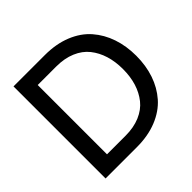

<svg xmlns="http://www.w3.org/2000/svg" viewBox="-180 -891 1062 1062"><g transform="rotate(-45 351.0 -360.0)"><path d="M65.9 0V-720.2H311Q398.9 -720.2 467.5 -692.4Q536.1 -664.6 579.1 -615.2Q622.1 -565.9 644 -501.2Q666 -436.5 666 -359.9Q666 -283.2 644 -218.5Q622.1 -153.8 579.1 -104.7Q536.1 -55.7 467.5 -27.8Q398.9 0 311 0ZM166 -88.9H311Q375 -88.9 424.1 -109.6Q473.1 -130.4 502.7 -167.5Q532.2 -204.6 547.1 -252.9Q562 -301.3 562 -359.9Q562 -418.5 547.1 -466.8Q532.2 -515.1 502.7 -552.2Q473.1 -589.4 424.1 -610.1Q375 -630.9 311 -630.9H166Z"/></g></svg>

Font: Aspekta 450
Style: Regular
Weight: 450
Designer: Ivo Dolenc
Version: Version 2.000